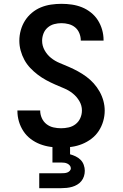

<svg xmlns="http://www.w3.org/2000/svg" viewBox="-20 -763 640 1003"><path d="M299 8Q271 8 243 4Q215 0 189 -10Q163 -20 140.5 -37Q118 -54 102.5 -77.5Q87 -101 79 -128Q71 -155 71 -183V-186H190V-185Q190 -165 198.5 -146Q207 -127 223 -114.5Q239 -102 259 -97.5Q279 -93 299 -93Q319 -93 339 -97.5Q359 -102 375 -114.5Q391 -127 399.5 -146Q408 -165 408 -186Q408 -212 394.5 -235Q381 -258 360.5 -274.5Q340 -291 316 -301Q292 -311 268 -321.5Q244 -332 221 -344.5Q198 -357 177 -373Q156 -389 138 -408Q120 -427 107.5 -450Q95 -473 88 -498.5Q81 -524 81 -550Q81 -578 88.5 -605Q96 -632 110.5 -655Q125 -678 146.5 -696Q168 -714 193.5 -724.5Q219 -735 246.5 -739Q274 -743 301 -743Q329 -743 356 -739Q383 -735 408 -725Q433 -715 455 -697.5Q477 -680 491.5 -657Q506 -634 513.5 -607.5Q521 -581 521 -554V-551H402V-552Q402 -571 394.5 -589.5Q387 -608 372.5 -620Q358 -632 339 -637Q320 -642 301 -642Q282 -642 263 -637Q244 -632 229 -619Q214 -606 207 -587.5Q200 -569 200 -550Q200 -524 213 -500.5Q226 -477 246.5 -460.5Q267 -444 291.5 -434Q316 -424 340 -413.5Q364 -403 387 -390.5Q410 -378 431 -362.5Q452 -347 469.5 -327.5Q487 -308 500 -285Q513 -262 520 -236.5Q527 -211 527 -185Q527 -157 519 -129.5Q511 -102 495.5 -78.5Q480 -55 457.5 -38Q435 -21 409 -10.5Q383 0 355 4Q327 8 299 8ZM185 220V142H300Q308 142 315.5 141.5Q323 141 330.5 138.5Q338 136 344 130Q350 124 350 116Q350 108 344.5 101.5Q339 95 331.5 91.5Q324 88 316 87Q308 86 300 86H254V-93H346V43Q361 47 375.5 54Q390 61 401 72Q412 83 417.5 98.5Q423 114 423 129Q423 144 418.5 158Q414 172 405 183Q396 194 383.5 201.5Q371 209 357 213Q343 217 328.5 218.5Q314 220 300 220Z"/></svg>

Font: Iosevka Aile
Style: Bold
Weight: 700
Designer: Belleve Invis
Foundry: Belleve Invis
Version: Version 28.0.1; ttfautohint (v1.8.4)